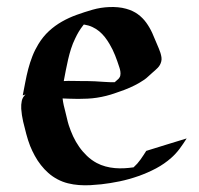

<svg xmlns="http://www.w3.org/2000/svg" viewBox="-20 -520 579 558"><path d="M41.7 -203.6Q41 -216.1 43.3 -226.9Q45.7 -237.8 54.2 -245.4L46.1 -242.7Q49.8 -261.7 53.5 -281.1Q57.1 -300.5 62.1 -319.6Q67.1 -338.6 74.2 -356.8Q81.3 -375 91.6 -391.8Q105 -413.8 122.3 -429.7Q139.6 -445.6 160 -457.2Q180.4 -468.8 203 -476.9Q225.6 -485.1 249.5 -491.9Q260.7 -495.1 273.1 -497.1Q285.4 -499 297.9 -499.5Q310.3 -500 322.6 -498.9Q335 -497.8 346.4 -494.6Q366.7 -489 380.7 -478.6Q394.8 -468.3 404.9 -454.3Q415 -440.4 422.5 -424Q429.9 -407.5 437 -389.9Q439.2 -384.5 441.8 -378.5Q444.3 -372.6 446.3 -366.3Q448.2 -360.1 449.2 -353.8Q450.2 -347.4 448.7 -341.6Q446 -330.6 438.4 -322.9Q430.7 -315.2 422.4 -308.3Q416.7 -303.5 411 -298Q405.3 -292.5 399.2 -288.3Q386 -279.3 371.5 -272Q356.9 -264.6 342 -259Q337.6 -257.3 330.9 -255Q324.2 -252.7 316.9 -250.1Q309.6 -247.6 302.2 -245.2Q294.9 -242.9 288.8 -241.5Q261.7 -234.6 234.5 -233.3Q207.3 -231.9 179.4 -233.2L161.9 -233.9Q163.1 -223.9 165.2 -214.2Q167.2 -204.6 169.9 -195.3Q172.6 -185.3 174.7 -175.5Q176.8 -165.8 179.9 -156Q185.1 -139.9 192.5 -123.8Q200 -107.7 210.1 -93.3Q220.2 -78.9 232.9 -66.8Q245.6 -54.7 261 -46.4Q273.4 -39.8 286.6 -36.3Q299.8 -32.7 313.4 -31.5Q326.9 -30.3 340.7 -31Q354.5 -31.7 368.2 -33.7Q379.6 -43.9 388.3 -56.3Q397 -68.6 405 -81.5Q434.6 -90.8 463.7 -99.7Q492.9 -108.6 522.5 -117.7Q512.7 -102.1 502.2 -87.9Q491.7 -73.7 477.8 -61.3Q458 -43.7 433.5 -30.6Q408.9 -17.6 382.2 -8.2Q355.5 1.2 327.9 7Q300.3 12.7 274.4 15.6Q258.5 17.3 242.1 18.2Q225.6 19 209.4 17.8Q193.1 16.6 177.4 12.7Q161.6 8.8 147 1Q132.3 -6.8 120.5 -17.3Q108.6 -27.8 98.9 -40.3Q89.1 -52.7 81.4 -66.8Q73.7 -80.8 67.6 -95.7Q64.2 -104.2 61.5 -112.9Q58.8 -121.6 56.4 -130.4Q51.5 -148.4 47.2 -166.9Q43 -185.3 41.7 -203.6ZM198.5 -408.2Q191.4 -393.8 186.5 -378.4Q181.6 -363 178 -347.4Q174.3 -331.8 171.3 -315.9Q168.2 -300 165.3 -284.4Q179 -285.2 192.3 -284.8Q205.6 -284.4 218.5 -284.4Q228 -284.4 237.4 -284.3Q246.8 -284.2 256.3 -283.7Q270.8 -283 284.9 -281.9Q299.1 -280.8 313.5 -281.2L324.5 -291L326.9 -294.2Q328.1 -296.1 328.6 -297.1Q329.1 -298.1 329.6 -300.3Q330.8 -306.2 329.8 -312.4Q328.9 -318.6 326.9 -324.2Q321.3 -341.8 314.5 -359.1Q307.6 -376.5 298.3 -392.1Q292.2 -402.6 284.8 -412.1Q277.3 -421.6 268.3 -429.1Q259.3 -436.5 248.5 -441.5Q237.8 -446.5 225.1 -448.5Q224.1 -448.5 223.6 -448.7L221.4 -446Q214.4 -437 208.9 -427.9Q203.4 -418.7 198.5 -408.2ZM330.1 -297.6Q329.6 -296.9 329.1 -296.3Q328.6 -295.7 328.1 -294.9Q329.1 -296.1 329.8 -297.2Q330.6 -298.3 330.1 -297.6ZM243.9 -467Q243.7 -467 243.4 -466.8Q243.7 -466.8 243.7 -466.9Q243.7 -467 243.9 -467Z"/></svg>

Font: Autopia
Style: Bold
Weight: 700
Designer: Antoine Gelgon
Foundry: Antoine Gelgon
Version: 001.000